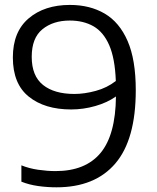

<svg xmlns="http://www.w3.org/2000/svg" viewBox="-20 -770 652 799"><path d="M271 -749.5Q354 -749.5 415.5 -713.5Q477 -677.5 511 -599.5Q545 -521.5 545 -394.5Q545 -189.5 460.2 -90Q375.5 9.5 215 9.5Q176.5 9.5 139 4.2Q101.5 -1 69 -14V-82Q101 -69 139 -63.5Q177 -58 211 -58Q335.5 -58 398.2 -133.2Q461 -208.5 462.5 -368.5Q426.5 -343 376.8 -328.8Q327 -314.5 276 -314.5Q166 -314.5 99.8 -367.8Q33.5 -421 33.5 -531Q33.5 -637.5 99.2 -693.5Q165 -749.5 271 -749.5ZM289.5 -379Q331.5 -379 378.5 -391.8Q425.5 -404.5 462 -433Q458.5 -527 434.5 -582Q410.5 -637 368.8 -660.8Q327 -684.5 270.5 -684.5Q201 -684.5 156.5 -648.2Q112 -612 112 -533.5Q112 -454 159 -416.5Q206 -379 289.5 -379Z"/></svg>

Font: Encode Sans SemiExpanded SemiExpanded
Style: Regular
Weight: 400
Width: 6
Designer: Multiple Designers
Foundry: Impallari Type
Version: Version 3.000; ttfautohint (v1.8.3) -l 8 -r 50 -G 200 -x 14 